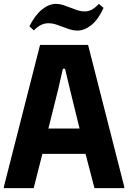

<svg xmlns="http://www.w3.org/2000/svg" viewBox="-21 -972 662 992"><path d="M-1 -7 186 -740H434L621 -7V0H467L421 -177H198L153 0H-1ZM390 -308 341 -508 315 -617H304L279 -508L229 -308ZM131 -836Q160 -894 196 -923Q232 -952 268 -952Q287 -952 305.5 -946Q324 -940 342.5 -932.5Q361 -925 379.5 -919Q398 -913 417 -913Q436 -913 453 -922Q470 -931 490 -952L514 -931Q487 -871 451 -842.5Q415 -814 379 -814Q359 -814 340.5 -820Q322 -826 303.5 -833Q285 -840 267 -846Q249 -852 230 -852Q210 -852 192 -843.5Q174 -835 154 -815Z"/></svg>

Font: Encode Sans Compressed
Style: ExtraBold
Weight: 800
Designer: Pablo Impallari, Andres Torresi
Foundry: Pablo Impallari, Andres Torresi
Version: Version 1.000; ttfautohint (v1.00) -l 8 -r 50 -G 200 -x 14 -